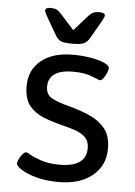

<svg xmlns="http://www.w3.org/2000/svg" viewBox="-52 -759 570 808"><g transform="rotate(5 232.5 -354.5)"><path d="M226 9Q174 9 133 -2Q92 -13 68.5 -28Q45 -43 45 -54Q45 -60 50.5 -72Q56 -84 64.5 -94Q73 -104 80 -104Q83 -104 100.5 -94Q118 -84 149 -74Q180 -64 223 -64Q336 -64 336 -143Q336 -172 320.5 -188Q305 -204 278.5 -213.5Q252 -223 218 -231Q178 -241 141 -255.5Q104 -270 80.5 -299Q57 -328 57 -382Q57 -450 106 -490Q155 -530 240 -530Q280 -530 315 -524Q350 -518 372.5 -508Q395 -498 395 -487Q395 -479 389.5 -466Q384 -453 376.5 -443Q369 -433 363 -433Q358 -433 327.5 -446Q297 -459 245 -459Q196 -459 169.5 -441Q143 -423 143 -387Q143 -354 168 -339.5Q193 -325 245 -312Q290 -300 330 -282.5Q370 -265 395.5 -234Q421 -203 421 -149Q421 -77 368 -34Q315 9 226 9ZM337 -718Q359 -718 359 -705Q359 -701 355 -694Q351 -687 347 -678L303 -602Q295 -590 282.5 -583Q270 -576 233 -576Q195 -576 182.5 -583Q170 -590 163 -602L119 -678Q114 -687 110.5 -694Q107 -701 107 -705Q107 -718 129 -718Q145 -718 154.5 -713.5Q164 -709 177 -694L232 -633L286 -694Q299 -709 309 -713.5Q319 -718 337 -718Z"/></g></svg>

Font: Asap Semi Expanded
Style: Regular
Weight: 400
Width: 6
Designer: Pablo Cosgaya
Foundry: Omnibus-Type
Version: Version 3.001; ttfautohint (v1.8.4.7-5d5b)